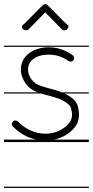

<svg xmlns="http://www.w3.org/2000/svg" viewBox="-22 -686 455 938"><path d="M-2.5 -463V-457H412V-463ZM-2.5 -235V-229H412V-235ZM-2.5 -4V8H412V-4ZM-2.5 226V232H412V226ZM333 -416C298 -442 257 -455 215 -455C178 -455 144 -444 120 -426C93 -406 80 -377 80 -347C80 -322 89 -298 104 -277C123 -252 144 -241 170 -232C196 -223 222 -218 234 -214C250 -209 269 -204 289 -193C308 -181 323 -171 326 -153C329 -142 330 -133 330 -126C330 -117 328 -110 326 -103C321 -89 311 -77 293 -63C266 -43 234 -33 201 -33C190 -33 178 -34 167 -36C127 -44 94 -64 66 -92C62 -96 55 -98 49 -97C43 -95 38 -90 37 -84C36 -83 36 -81 36 -80C36 -75 38 -71 42 -67C74 -35 113 -12 160 -3C174 0 187 0 201 0C241 0 281 -11 314 -36C335 -52 351 -70 358 -91C362 -102 364 -114 364 -126C364 -136 363 -147 360 -160C354 -192 330 -209 306 -223C282 -236 260 -242 245 -247C228 -252 205 -257 181 -265C158 -273 143 -282 132 -298C121 -312 115 -330 115 -346C115 -366 123 -385 141 -398C157 -411 184 -419 216 -419C247 -419 281 -411 313 -388C316 -386 320 -385 323 -385C328 -385 334 -388 337 -392C339 -395 340 -399 340 -402C340 -408 338 -413 333 -416ZM190.4 -662.9C165.9 -642.7 112.4 -582.3 88 -562.1C82.2 -557.3 86.3 -548.7 91.1 -543C95.9 -537.2 110.4 -536.3 116.2 -541.1L199 -625.8L281.8 -541.1C287.5 -536.3 301.1 -537.2 305.9 -543C310.7 -548.7 315.8 -557.3 310 -562.1C285.6 -582.3 232.1 -642.7 207.6 -662.9C202.4 -667.2 195.6 -667.2 190.4 -662.9Z"/></svg>

Font: LetsTraceRuled
Style: Medium
Weight: 500
Version: Version 003.000